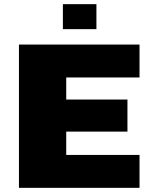

<svg xmlns="http://www.w3.org/2000/svg" viewBox="-20 -902 750 922"><path d="M71 0V-688H650V-530H298V-424H592V-270H298V-158H650V0ZM282 -762V-882H443V-762Z"/></svg>

Font: Saira Expanded ExtraBold
Style: Regular
Weight: 800
Width: 7
Designer: Hector Gatti with collaboration of the Omnibus-Type team
Foundry: Omnibus-Type
Version: Version 1.101